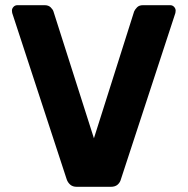

<svg xmlns="http://www.w3.org/2000/svg" viewBox="-20 -720 723 740"><path d="M276 0Q260 0 250.5 -8.5Q241 -17 237 -29L27 -670Q26 -675 26 -679Q26 -687 32 -693.5Q38 -700 47 -700H152Q167 -700 175.5 -691.5Q184 -683 186 -676L342 -187L497 -676Q500 -683 508 -691.5Q516 -700 531 -700H636Q645 -700 651 -693.5Q657 -687 657 -679Q657 -675 656 -670L446 -29Q443 -17 433.5 -8.5Q424 0 407 0Z"/></svg>

Font: Rubik SemiBold
Style: Regular
Weight: 600
Designer: Hubert and Fischer
Foundry: Hubert and Fischer
Version: Version 2.300;gftools[0.9.30]